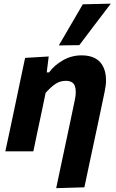

<svg xmlns="http://www.w3.org/2000/svg" viewBox="-20 -808 618 1025"><path d="M280 196.5Q291 143.5 303.5 85Q316 26 329.5 -37.5Q342 -97.5 355 -157.5Q367.5 -217.5 380 -277Q384.5 -299 384.5 -316.5Q384.5 -335.5 379.5 -349.5Q369 -376.5 331 -376.5Q299 -376.5 273.2 -358Q247.5 -339.5 223.5 -312L202 -208.5Q190 -152 179.5 -103Q169 -53.5 158 0H8.5Q20 -53.5 30.8 -104Q41.5 -154.5 54.5 -216L65 -266Q76 -319.5 88.5 -378Q101 -436.5 114 -499L240 -506.5L229.5 -421.5H242Q270 -460 316 -486.2Q362 -512.5 415.5 -512.5Q495 -512.5 526.5 -460Q546 -427.5 546 -381Q546 -353 539 -320Q528.5 -270 519.5 -227Q510 -183.5 502 -144L485.5 -67Q470 5 457 66.5Q444 128 430.5 192ZM294 -565.5Q326.5 -621 358.5 -676Q390 -730.5 422 -785L571.5 -788.5Q528 -731.5 486 -676.2Q444 -621 403.5 -567Z"/></svg>

Font: Heraclito
Style: Bold Italic
Weight: 700
Italic angle: -12°
Designer: Kostas Bartsokas (font) & Cristiano Sobral (main changes)
Foundry: Kostas Bartsokas (font) & Cristiano Sobral (main changes)
Version: Version 1.00;July 8, 2020;FontCreator 13.0.0.2655 64-bit